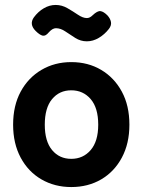

<svg xmlns="http://www.w3.org/2000/svg" viewBox="-20 -745 577 776"><path d="M268 11Q201 11 147.5 -20Q94 -51 63.5 -108Q33 -165 33 -241Q33 -318 63.5 -374.5Q94 -431 147.5 -462.5Q201 -494 268 -494Q336 -494 389 -462.5Q442 -431 472.5 -374.5Q503 -318 503 -241Q503 -165 472.5 -108Q442 -51 389 -20Q336 11 268 11ZM268 -103Q316 -103 346.5 -138.5Q377 -174 377 -241Q377 -309 346.5 -344.5Q316 -380 268 -380Q220 -380 190.5 -344.5Q161 -309 161 -241Q161 -174 190.5 -138.5Q220 -103 268 -103ZM177 -614Q164 -598 152 -601Q140 -604 124 -620Q97 -647 117 -675Q134 -698 157 -711.5Q180 -725 205 -725Q230 -725 252.5 -712Q275 -699 295 -685.5Q315 -672 331 -672Q343 -672 354 -683Q374 -702 386.5 -700Q399 -698 414 -683Q426 -670 428.5 -656Q431 -642 420 -628Q403 -606 379.5 -592Q356 -578 331 -578Q306 -578 284.5 -591.5Q263 -605 244 -618Q225 -631 206 -631Q192 -631 177 -614Z"/></svg>

Font: Zen Maru Gothic Black
Style: Regular
Weight: 900
Designer: Yoshimichi Ohira
Foundry: Positype
Version: Version 1.001